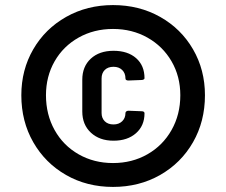

<svg xmlns="http://www.w3.org/2000/svg" viewBox="-20 -729 890 756"><path d="M64 -354Q64 -454 111 -535Q158 -616 240.5 -662.5Q323 -709 425 -709Q528 -709 610.5 -662.5Q693 -616 740 -535Q787 -454 787 -354Q787 -251 740 -169Q693 -87 610.5 -40Q528 7 425 7Q322 7 240 -40Q158 -87 111 -169Q64 -251 64 -354ZM690 -354Q690 -428 655.5 -487.5Q621 -547 560.5 -581Q500 -615 425 -615Q350 -615 289.5 -581Q229 -547 195 -487.5Q161 -428 161 -354Q161 -278 195 -217Q229 -156 289.5 -121.5Q350 -87 425 -87Q500 -87 560.5 -121.5Q621 -156 655.5 -217Q690 -278 690 -354ZM304 -290V-415Q304 -467 337.5 -498Q371 -529 427 -529Q483 -529 516 -500Q549 -471 549 -421Q549 -418 545.5 -416Q542 -414 537 -414L486 -412Q474 -412 474 -420Q474 -441 461 -453.5Q448 -466 427 -466Q405 -466 392.5 -453.5Q380 -441 380 -420V-284Q380 -264 392.5 -251.5Q405 -239 427 -239Q448 -239 461 -251.5Q474 -264 474 -284Q474 -288 477.5 -290.5Q481 -293 486 -293L537 -291Q549 -291 549 -283Q549 -234 515.5 -204.5Q482 -175 427 -175Q372 -175 338 -206.5Q304 -238 304 -290Z"/></svg>

Font: Amber EN
Style: Bold
Weight: 700
Designer: Jeremy Tribby
Foundry: Tribby Type
Version: Version 1.408 November 24, 2021